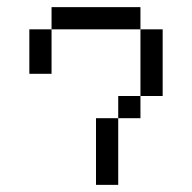

<svg xmlns="http://www.w3.org/2000/svg" viewBox="-20 -520 540 540"><path d="M250 -187.5V0H312.5V-187.5ZM312.5 -187.5H375V-250H312.5ZM375 -250H437.5V-437.5H375ZM62.5 -437.5Q62.5 -437.5 62.5 -312.5H125Q125 -312.5 125 -437.5ZM125 -437.5H375V-500H125Z"/></svg>

Font: UnifontExMono
Style: Regular
Weight: 500
Version: Version 15.0.06